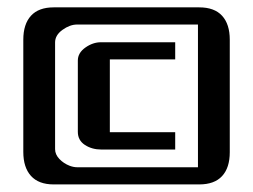

<svg xmlns="http://www.w3.org/2000/svg" viewBox="-20 -559 684 519"><path d="M518.6 -539.1Q559.6 -539.1 580.3 -516.4Q601.1 -493.7 601.1 -451.7V-147.5Q601.1 -105.5 580.3 -83Q559.6 -60.5 518.6 -60.5H125Q84.5 -60.5 63.7 -83.5Q43 -106.4 43 -148.4V-451.7Q43 -493.7 63.7 -516.4Q84.5 -539.1 125 -539.1ZM168.5 -110.8Q179.2 -106.9 188.5 -106.9H515.1V-492.7H188.5Q168.9 -492.7 148.9 -478.3Q128.9 -463.9 128.9 -444.3V-155.8Q128.9 -141.6 140.4 -129.4Q151.9 -117.2 168.5 -110.8ZM276.9 -398.4V-201.7H453.6V-154.8H253.9Q228.5 -154.8 209.5 -167.2Q190.4 -179.7 190.4 -202.6V-395.5Q190.4 -416 210.7 -430.4Q231 -444.8 252.9 -444.8H453.6V-398.4Z"/></svg>

Font: Ebtekar Inline 2
Style: Inline-2
Weight: 500
Designer: Arman Khorramak
Foundry: Arman Khorramak
Version: Version 2.000